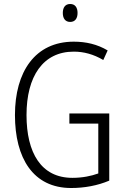

<svg xmlns="http://www.w3.org/2000/svg" viewBox="-20 -933 630 963"><path d="M332 -913C307 -913 295 -895 295 -868C295 -840 308 -823 332 -823C356 -823 369 -840 369 -868C369 -895 357 -913 332 -913ZM328 -364V-313H473V-63C437 -50 393 -41 343 -41C186 -41 113 -167 113 -356C113 -549 195 -674 350 -674C400 -674 449 -661 498 -632L520 -680C468 -711 411 -724 350 -724C156 -724 55 -573 55 -356C55 -140 146 10 337 10C403 10 469 -2 528 -27V-364Z"/></svg>

Font: Noto Sans Arabic Cond Light
Style: Regular
Weight: 300
Width: 3
Designer: Monotype Design Team, Nadine Chahine, Nizar Qandah and Khaled Hosny
Foundry: Monotype Imaging Inc.
Version: Version 2.012